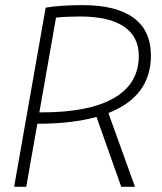

<svg xmlns="http://www.w3.org/2000/svg" viewBox="-20 -723 626 743"><path d="M34.7 0 156.7 -693.4Q212.4 -703.1 300.3 -703.1Q430.2 -703.1 497.1 -653.8Q564 -604.5 564 -508.3Q564 -350.1 399.4 -285.6L502.4 0H449.2L353.5 -270.5Q258.8 -244.1 124.5 -244.1L81.5 0ZM132.3 -288.1H139.6Q325.7 -288.1 421.4 -343.8Q517.1 -399.4 517.1 -506.8Q517.1 -581.5 459.2 -620.4Q401.4 -659.2 289.1 -659.2Q237.3 -659.2 196.8 -654.8Z"/></svg>

Font: CaskaydiaCove NF ExtraLight
Style: Italic
Weight: 200
Italic angle: -10°
Designer: Aaron Bell
Foundry: Saja Typeworks
Version: Version 2111.001; VTT 6.35;Nerd Fonts 3.2.1